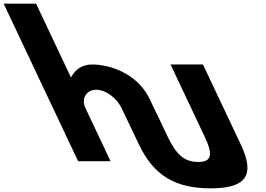

<svg xmlns="http://www.w3.org/2000/svg" viewBox="-352 -880 1452 1048"><path d="M74.5 0H251.5L114.4 -290C90.3 -341 119.1 -390 172.1 -390C229.1 -390 287.3 -341 311.4 -290L313 -287.1L405.5 -93C486.8 79 605.5 148 797.5 148C989.5 148 1043.7 79 961.5 -93L755.9 -528H578.9L764.2 -136C812.5 -35 803.4 4 729.4 4C655.4 4 609.9 -35 562.2 -136L509.3 -248L508.3 -248.4L465.7 -338C398.1 -481 244.9 -528 150.9 -528C94.9 -528 57.6 -499 36.5 -459H34.5L-155.1 -860H-332.1Z"/></svg>

Font: Hussar
Style: BdOpOblFive
Weight: 700
Foundry: Cannot Into Space Fonts
Version: Version 2.00